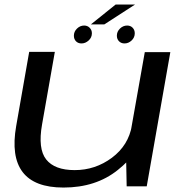

<svg xmlns="http://www.w3.org/2000/svg" viewBox="-20 -817 808 842"><path d="M535.5 0H623.5L727 -588.5H615L533 -126ZM220.5 -589.5H108L51 -264.5Q27.5 -130.5 79.2 -62.5Q131 5.5 258.5 5.5Q400.5 5.5 496.5 -71.5Q592.5 -148.5 606.5 -227.5L558.5 -267Q543.5 -179.5 470.8 -125.2Q398 -71 307.5 -71Q219.5 -71 182.5 -117.8Q145.5 -164.5 164.5 -271.5ZM337.5 -626.5Q354.5 -626.5 368.8 -639.5Q383 -652.5 383 -671Q383 -685.5 373.2 -695.2Q363.5 -705 349 -705Q331.5 -705 317.8 -691.8Q304 -678.5 304 -660.5Q304 -645.5 313.2 -636Q322.5 -626.5 337.5 -626.5ZM526 -626.5Q543.5 -626.5 557.2 -639.5Q571 -652.5 571 -671Q571 -685.5 561.8 -695.2Q552.5 -705 537.5 -705Q520 -705 506.2 -691.8Q492.5 -678.5 492.5 -660.5Q492.5 -645.5 502 -636Q511.5 -626.5 526 -626.5ZM378.5 -710H437.5L572 -797H487Z"/></svg>

Font: Anybody Expanded
Style: Italic
Weight: 400
Width: 7
Italic angle: -10°
Version: Version 1.113;gftools[0.9.25]